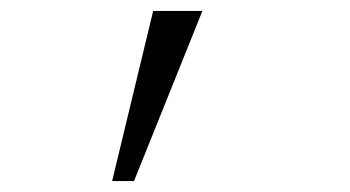

<svg xmlns="http://www.w3.org/2000/svg" viewBox="-20 -741 640 351"><path d="M225 -410H185L260 -721H350Z"/></svg>

Font: JetBrains Mono Extra Light
Style: Regular
Weight: 200
Monospace: yes
Designer: Philipp Nurullin, Konstantin Bulenkov
Foundry: JetBrains
Version: 2.002